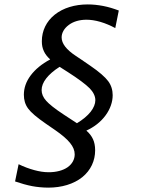

<svg xmlns="http://www.w3.org/2000/svg" viewBox="-20 -758 642 876"><path d="M200.7 98.1C260.7 98.1 315.9 82 355.5 50.3C394.5 18.6 414.1 -24.9 414.1 -72.3C414.1 -93.3 410.2 -110.4 404.3 -123C397.5 -137.7 387.2 -150.9 374 -162.1C409.2 -178.2 439.5 -201.2 461.9 -231.9C483.4 -261.2 494.1 -293.5 494.1 -323.7C494.1 -346.7 487.8 -368.7 473.6 -387.7C459.5 -406.7 432.6 -430.2 392.1 -458L350.1 -486.8L326.7 -502.4C282.2 -531.7 261.2 -559.6 261.2 -587.4C261.2 -607.4 272 -627.9 293.5 -644C314.9 -660.2 343.3 -668 374.5 -668C393.6 -668 414.6 -665 438 -658.2C461.4 -651.4 483.9 -641.6 505.9 -629.9L522 -710C497.6 -719.2 475.1 -726.1 449.7 -731C425.8 -735.4 403.3 -737.8 380.4 -737.8C321.8 -737.8 268.6 -722.2 229.5 -690.9C191.4 -660.2 170.9 -617.7 170.9 -569.8C170.9 -551.8 173.8 -538.1 180.2 -524.4C186 -511.2 195.8 -499 209 -486.8C170.4 -466.3 140.6 -441.4 120.1 -414.1C98.1 -384.8 88.9 -355 88.9 -325.7C88.9 -302.2 94.7 -281.2 108.4 -262.7C121.6 -244.6 147.9 -222.2 189 -193.8L231.4 -164.6C293.5 -121.6 320.8 -88.9 320.8 -53.7C320.8 -31.7 310.1 -10.3 288.6 4.9C267.1 20 236.3 27.8 202.6 27.8C180.2 27.8 159.7 24.4 136.2 18.1C112.8 11.7 88.9 2.9 64.9 -8.8L48.8 69.8C74.2 78.6 103.5 86.9 127 91.3C147.5 95.2 174.8 98.1 200.7 98.1ZM331.1 -195.8 272.9 -233.9C228 -263.2 203.6 -283.7 190.9 -297.9C176.8 -313.5 169.9 -329.6 169.9 -347.2C169.9 -364.3 176.8 -382.3 190.9 -400.4C204.6 -418 225.1 -436 252 -453.1L291 -428.2C335.4 -399.9 371.6 -373 389.2 -355C404.8 -338.9 415 -320.3 415 -300.8C415 -284.2 407.7 -266.1 393.6 -248C379.4 -230 358.4 -212.4 331.1 -195.8Z"/></svg>

Font: Hack
Style: Oblique
Weight: 400
Italic angle: -12°
Monospace: yes
Designer: Christopher Simpkins
Foundry: Christopher Simpkins
Version: Version 2.010